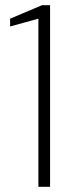

<svg xmlns="http://www.w3.org/2000/svg" viewBox="-20 -720 266 740"><path d="M128 0V-648L19 -618V-648L142 -700H173V0Z"/></svg>

Font: DM Sans 36pt ExtraLight
Style: Regular
Weight: 250
Designer: Colophon Foundry, Jonny Pinhorn
Foundry: Colophon Foundry
Version: Version 4.004;gftools[0.9.30]